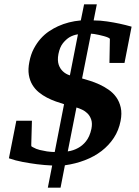

<svg xmlns="http://www.w3.org/2000/svg" viewBox="-20 -762 638 884"><path d="M553.2 -472.2H483.9L485.8 -577.1Q486.8 -583 484.4 -585.2Q481.9 -587.4 478 -588.9Q470.7 -592.3 459 -595.5Q447.3 -598.6 435.5 -601.3Q423.8 -604 413.6 -605.5Q403.3 -606.9 398.9 -606.9L357.9 -400.9Q373.5 -396.5 394.5 -389.9Q415.5 -383.3 437.5 -373.3Q459.5 -363.3 480.2 -348.9Q501 -334.5 515.4 -314.2Q529.8 -293.9 535.9 -267.1Q542 -240.2 535.2 -205.1Q526.9 -162.1 504.2 -127.4Q481.4 -92.8 447.8 -66.9Q414.1 -41 370.8 -24.4Q327.6 -7.8 278.8 -1L258.8 102.1H200.2L220.2 0Q185.1 -1.5 150.4 -5.9Q120.1 -9.8 85.7 -16.1Q51.3 -22.5 21 -33.2L55.2 -206.1H127L124 -98.1V-91.3Q124 -89.4 124.8 -88.4Q125.5 -87.4 127 -86.7Q128.4 -85.9 131.8 -84Q146 -75.7 163.3 -71.5Q180.7 -67.4 196.3 -64.9Q213.9 -62.5 231.9 -62L274.9 -282.2Q257.3 -287.6 236.8 -294.9Q216.3 -302.2 196.3 -312.5Q176.3 -322.8 158.7 -337.2Q141.1 -351.6 129.2 -371.3Q117.2 -391.1 112.8 -417.2Q108.4 -443.4 115.2 -477.1Q121.6 -511.2 135.5 -537.6Q149.4 -564 167.2 -584Q185.1 -604 205.8 -617.9Q226.6 -631.8 247.1 -641.1Q295.4 -663.1 352.1 -668L367.2 -742.2H425.8L411.1 -668Q441.9 -668 472.9 -663.3Q503.9 -658.7 529.3 -653.3Q558.6 -647 585.9 -639.2ZM400.9 -168.9Q405.8 -193.8 400.1 -210.9Q394.5 -228 383.3 -239.3Q372.1 -250.5 357.9 -257.1Q343.8 -263.7 332 -267.1L292 -64.9Q317.4 -68.4 339.4 -80.6Q348.6 -85.4 358.2 -93.3Q367.7 -101.1 376 -111.6Q384.3 -122.1 390.6 -136.2Q397 -150.4 400.9 -168.9ZM338.9 -604Q318.4 -601.1 300.3 -590.8Q284.7 -581.5 270 -563.5Q255.4 -545.4 249 -513.2Q246.1 -498 246.6 -485.6Q247.1 -473.1 250.5 -463.4Q253.9 -453.6 258.8 -446.3Q263.7 -439 269.5 -433.6Q282.7 -420.9 301.8 -415Z"/></svg>

Font: Charis SIL Phon
Style: Bold Italic
Weight: 700
Italic angle: -11°
Foundry: SIL International
Version: Version 5.000